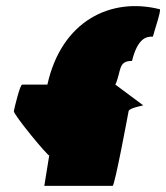

<svg xmlns="http://www.w3.org/2000/svg" viewBox="-20 -744 540 624"><path d="M25 -383C23 -372 139 -232 140 -239L124 -140H346C353 -140 396 -372 398 -383C400 -394 453 -402 445 -402L355 -469C375 -514 363 -546 409 -546C427 -618 454 -626 477 -625C479 -636 506 -714 499 -714C341 -754 180 -677 134 -469H52C45 -469 27 -394 25 -383Z"/></svg>

Font: Ampere
Style: ExtIta
Weight: 400
Version: Version 1